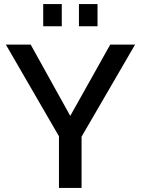

<svg xmlns="http://www.w3.org/2000/svg" viewBox="-20 -931 697 951"><path d="M194 -801V-911H286V-801ZM371 -801V-911H463V-801ZM132 -710 328 -357 526 -710H649L384 -254V0H272V-256L9 -710Z"/></svg>

Font: Raleway-v4020 SemiBold
Style: Regular
Weight: 600
Designer: Matt McInerney, Pablo Impallari, Rodrigo Fuenzalida
Foundry: Matt McInerney, Pablo Impallari, Rodrigo Fuenzalida
Version: Version 4.020;PS 004.020;hotconv 1.0.88;makeotf.lib2.5.64775